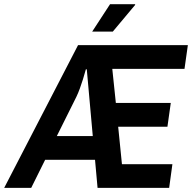

<svg xmlns="http://www.w3.org/2000/svg" viewBox="-72 -903 923 923"><path d="M577.1 -882.8 578.1 -879.9 470.2 -751H371.1L457 -882.8ZM201.2 -249H374L345.2 -569.8H340.8Q334 -545.4 326.7 -521.5Q320.3 -501 312 -478Q303.7 -455.1 294.9 -437ZM397 0 384.8 -134.8H145L78.1 0H-51.8L303.2 -686H831.1L814.9 -571.8H467.8L484.9 -408.2H749L732.9 -293.9H496.1L514.2 -113.8H756.8L741.2 0Z"/></svg>

Font: Archivo Narrow
Style: Bold Italic
Weight: 700
Italic angle: -8°
Designer: Hector Gatti
Foundry: Hector Gatti
Version: 1.002; ttfautohint (v0.8)